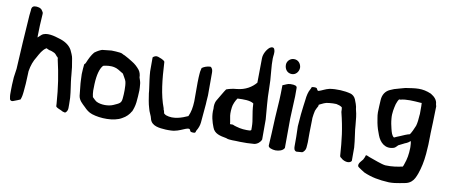

<svg xmlns="http://www.w3.org/2000/svg" viewBox="-70 -991 3198 1369"><g transform="rotate(10 1529.5 -306.0)"><path d="M24 -82C24 -59 23 -46 27 -27C27 -17 33 -7 45 -8C49 -8 51 -9 56 -11C78 -19 92 -25 103 -30C106 -37 109 -50 111 -58V-59C111 -61 115 -79 115 -88C120 -139 121 -154 123 -212L124 -238C131 -282 143 -314 163 -346C179 -375 193 -403 219 -420H220L221 -422C226 -420 238 -414 243 -412H244C258 -410 269 -405 280 -400C291 -395 295 -387 305 -376H306C311 -372 314 -369 314 -359V-358C339 -250 352 -166 361 -45L362 -26C368 -14 397 -7 406 -1C413 4 421 5 430 7H432C443 1 450 -14 450 -28V-56L449 -102C446 -148 434 -212 431 -247V-248C430 -252 430 -257 430 -260L424 -320L414 -381C413 -396 397 -430 392 -440C373 -474 337 -495 297 -506C266 -516 201 -536 169 -508C158 -498 151 -492 145 -486V-501C145 -546 148 -596 152 -659C152 -668 149 -673 144 -679C135 -699 105 -704 86 -701C74 -699 66 -691 65 -674V-669C62 -645 59 -617 58 -587C50 -486 45 -379 39 -277L37 -240C34 -217 31 -197 28 -177V-176C25 -136 24 -105 24 -82Z M501 -284C501 -268 502 -252 503 -234L504 -217L511 -149C512 -142 512 -137 513 -129C518 -96 542 -77 564 -56C580 -39 599 -23 624 -15C684 5 784 8 839 -25C868 -40 888 -62 900 -84H901C908 -100 917 -126 920 -153C923 -181 925 -211 926 -241C926 -253 925 -269 923 -289C922 -301 916 -317 911 -332C911 -350 906 -369 895 -384C879 -404 861 -421 837 -435C824 -443 797 -460 778 -469H777C768 -471 759 -481 743 -482C725 -484 701 -486 682 -486H681C664 -484 656 -484 633 -481C627 -481 620 -480 615 -479H614C595 -472 579 -463 562 -450H561V-449C544 -429 530 -402 515 -365L506 -355V-354C504 -336 502 -312 501 -284ZM602 -182C602 -198 602 -214 603 -230C606 -298 619 -343 639 -366C640 -367 642 -368 643 -369C663 -374 696 -379 723 -372C739 -370 766 -353 783 -342H784C787 -340 788 -339 790 -337C798 -321 814 -298 817 -285C821 -268 822 -247 822 -224C822 -203 821 -183 819 -164C816 -128 802 -125 763 -107C729 -91 673 -91 640 -108C631 -113 617 -127 608 -136C605 -150 602 -166 602 -182Z M978 -388C980 -352 987 -305 992 -270C994 -254 996 -242 996 -235V-234C1002 -196 1006 -162 1017 -127C1022 -102 1039 -77 1043 -55V-54C1057 -5 1112 -1 1159 2C1171 2 1183 3 1196 2C1264 1 1316 -51 1331 -26C1333 -10 1347 -11 1361 -11C1368 -11 1374 -15 1374 -25C1377 -30 1377 -31 1377 -31C1387 -47 1396 -69 1398 -91C1402 -136 1406 -182 1410 -227L1411 -248L1414 -291V-310C1415 -323 1413 -329 1414 -339V-456C1414 -471 1410 -489 1396 -495H1394C1372 -494 1351 -486 1337 -476L1335 -475V-473C1334 -467 1330 -454 1329 -446V-445C1329 -439 1326 -418 1326 -404C1326 -390 1326 -378 1325 -368V-232C1323 -186 1317 -153 1302 -121C1260 -102 1200 -79 1144 -99C1139 -102 1132 -105 1128 -110C1127 -118 1124 -129 1121 -136H1120C1119 -137 1119 -140 1119 -142V-144C1083 -238 1073 -344 1066 -471V-473L1065 -474C1056 -487 1029 -495 1016 -500C1002 -505 987 -498 979 -490L978 -488Z M1469 -204C1464 -154 1478 -108 1492 -73C1507 -29 1550 -21 1595 -13C1617 -2 1660 -7 1695 -4C1730 -3 1765 -4 1798 -7H1799C1822 -11 1842 -28 1849 -48V-193C1844 -264 1835 -336 1835 -411L1833 -473L1827 -546C1824 -572 1823 -601 1823 -630C1823 -650 1831 -673 1823 -694C1818 -713 1799 -709 1787 -700C1767 -683 1747 -649 1747 -617C1745 -559 1747 -499 1745 -441C1716 -406 1671 -377 1608 -371C1581 -369 1555 -363 1534 -355C1528 -349 1478 -262 1477 -261C1470 -245 1467 -228 1469 -204ZM1596 -233V-234C1598 -257 1613 -289 1625 -305C1669 -307 1717 -308 1742 -290C1746 -206 1761 -181 1761 -122V-101C1755 -94 1746 -95 1728 -95C1709 -95 1693 -97 1677 -100C1661 -104 1638 -109 1625 -116H1604C1604 -119 1603 -124 1603 -128L1597 -162C1593 -179 1592 -202 1596 -233Z M1903 -13C1903 2 1931 11 1955 12C1981 12 2008 4 2018 -15L2019 -16V-17C2019 -82 2020 -155 2020 -230C2021 -285 2026 -337 2027 -392V-453C2027 -467 2012 -473 1979 -472C1959 -472 1942 -460 1924 -454V-451C1923 -432 1923 -413 1923 -394C1922 -330 1915 -269 1913 -216C1910 -132 1906 -67 1903 -16ZM1923 -602C1923 -571 1942 -544 1976 -544C2004 -544 2024 -568 2026 -595V-602C2024 -624 2008 -652 1974 -652C1945 -652 1923 -628 1923 -602Z M2083 -185C2084 -159 2084 -134 2085 -108V-43C2085 -31 2085 -9 2104 -5H2105L2145 -8H2146C2157 -13 2169 -30 2170 -44C2170 -50 2173 -71 2173 -85V-153C2173 -178 2174 -203 2175 -248V-261C2177 -281 2180 -297 2184 -315C2189 -327 2194 -338 2201 -350L2202 -351V-355C2202 -357 2203 -359 2204 -363C2205 -363 2206 -364 2208 -364H2209V-365C2227 -373 2244 -385 2273 -387C2292 -389 2311 -390 2326 -389C2342 -386 2355 -382 2368 -373C2370 -367 2371 -356 2371 -342V-340C2401 -220 2409 -144 2417 -29V-28C2419 -22 2424 -17 2430 -14C2441 -2 2461 4 2473 5C2486 6 2501 1 2505 -9V-105C2502 -157 2487 -235 2487 -262L2481 -322L2477 -347C2475 -357 2473 -366 2470 -377C2470 -396 2455 -435 2450 -446C2442 -464 2428 -475 2413 -480H2412C2369 -492 2308 -495 2259 -487C2229 -480 2204 -464 2188 -460C2181 -457 2178 -459 2173 -468C2170 -481 2155 -480 2142 -479C2135 -479 2129 -476 2129 -468C2129 -467 2128 -466 2125 -460C2113 -440 2106 -411 2103 -378L2097 -333L2090 -273C2088 -244 2085 -214 2083 -185Z M2558 24C2562 29 2607 57 2607 57C2664 82 2717 92 2792 96C2820 96 2844 93 2869 88C2901 81 2925 82 2950 61C2969 45 2978 23 2988 -4C3002 -45 3013 -91 3018 -150C3022 -193 3024 -240 3024 -290V-299C3025 -319 3025 -337 3026 -353L3027 -378L3030 -495V-496C3029 -502 3027 -505 3026 -511C3025 -541 3004 -562 2979 -577H2978V-578C2909 -608 2865 -598 2791 -587C2770 -582 2746 -574 2716 -566H2715C2704 -562 2694 -557 2684 -553C2653 -539 2634 -511 2632 -471C2631 -442 2628 -413 2628 -382C2628 -353 2635 -332 2638 -307C2644 -277 2653 -249 2664 -222C2682 -174 2723 -132 2785 -153C2795 -156 2807 -172 2812 -176C2831 -184 2853 -198 2868 -203C2874 -205 2884 -212 2894 -221C2897 -213 2899 -193 2899 -179V-170C2898 -126 2892 -90 2878 -52C2875 -44 2874 -38 2870 -32C2834 -24 2794 -17 2746 -19C2717 -22 2663 -44 2622 -58C2612 -62 2606 -66 2601 -66H2597C2594 -53 2590 -46 2583 -32C2579 -25 2545 3 2558 24ZM2731 -355C2727 -396 2736 -432 2743 -461C2749 -477 2752 -487 2761 -499H2771C2810 -510 2865 -506 2916 -502H2924C2924 -496 2924 -487 2925 -479V-422C2925 -422 2924 -418 2924 -414C2923 -388 2919 -354 2913 -335C2902 -308 2892 -286 2880 -268C2861 -264 2832 -251 2814 -243C2799 -237 2784 -231 2772 -225C2756 -235 2750 -257 2743 -286C2738 -306 2733 -329 2731 -355Z"/></g></svg>

Font: Vapor
Style: Sbd
Weight: 600
Foundry: Cannot Into Space Fonts
Version: Version 0.179